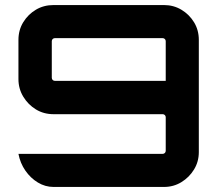

<svg xmlns="http://www.w3.org/2000/svg" viewBox="-20 -740 868 760"><path d="M192 0Q159 0 130 -17.5Q101 -35 80.5 -64.5Q60 -94 53 -131H624Q629 -131 632.5 -134.5Q636 -138 636 -143V-276Q636 -281 632.5 -284.5Q629 -288 624 -288H192Q153 -288 122 -307Q91 -326 72 -357.5Q53 -389 53 -427V-582Q53 -621 72 -652Q91 -683 122 -701.5Q153 -720 192 -720H629Q667 -720 698 -701.5Q729 -683 748 -652Q767 -621 767 -582V-138Q767 -100 748 -69Q729 -38 698 -19Q667 0 629 0H192ZM197 -420H636V-577Q636 -582 632.5 -585.5Q629 -589 624 -589H197Q192 -589 188.5 -585.5Q185 -582 185 -577V-432Q185 -427 188.5 -423.5Q192 -420 197 -420Z"/></svg>

Font: Orbitron
Style: Bold
Weight: 700
Designer: Matt McInerney
Foundry: The League of Moveable Type
Version: Version 2.001